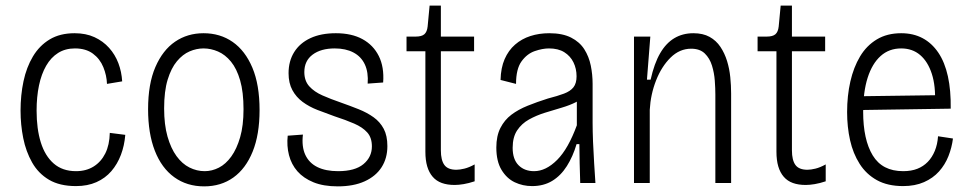

<svg xmlns="http://www.w3.org/2000/svg" viewBox="-20 -650 3446 682"><path d="M250 11Q192 11 154 -11.5Q116 -34 94 -73Q72 -112 62.5 -159.5Q53 -207 53 -257Q53 -312 63.5 -361.5Q74 -411 97 -449.5Q120 -488 156.5 -510Q193 -532 245 -532Q285 -532 315.5 -518Q346 -504 367.5 -480Q389 -456 400.5 -425.5Q412 -395 414 -361L360 -352Q359 -382 347 -411.5Q335 -441 310 -459.5Q285 -478 246 -478Q212 -478 186.5 -462Q161 -446 144 -416.5Q127 -387 118.5 -346.5Q110 -306 110 -257Q110 -192 125 -144Q140 -96 171 -69Q202 -42 250 -42Q286 -42 312.5 -58.5Q339 -75 354 -105Q369 -135 370 -178L425 -171Q422 -133 409.5 -100Q397 -67 375.5 -42Q354 -17 322.5 -3Q291 11 250 11Z M705 12Q644 12 599 -20.5Q554 -53 530 -114.5Q506 -176 506 -262Q506 -352 532 -412Q558 -472 602 -502Q646 -532 703 -532Q762 -532 806.5 -501Q851 -470 876.5 -409.5Q902 -349 902 -259Q902 -172 877.5 -111.5Q853 -51 809 -19.5Q765 12 705 12ZM707 -42Q733 -42 757.5 -54.5Q782 -67 801.5 -94Q821 -121 833 -162.5Q845 -204 845 -262Q845 -323 833 -364.5Q821 -406 800.5 -431Q780 -456 754.5 -467Q729 -478 703 -478Q678 -478 653.5 -467.5Q629 -457 608.5 -432.5Q588 -408 575.5 -367Q563 -326 563 -265Q563 -207 575 -165Q587 -123 607 -95.5Q627 -68 653 -55Q679 -42 707 -42Z M1180 12Q1129 12 1093.5 -2.5Q1058 -17 1036.5 -41.5Q1015 -66 1006.5 -99Q998 -132 1002 -168L1056 -172Q1051 -129 1064.5 -100Q1078 -71 1107.5 -56.5Q1137 -42 1181 -42Q1241 -42 1271 -67Q1301 -92 1301 -130Q1301 -161 1284.5 -179.5Q1268 -198 1238 -211Q1208 -224 1168 -237Q1137 -248 1107.5 -259.5Q1078 -271 1055 -288Q1032 -305 1018.5 -330Q1005 -355 1005 -390Q1005 -433 1025 -465Q1045 -497 1082.5 -514.5Q1120 -532 1173 -532Q1229 -532 1267.5 -511Q1306 -490 1325.5 -451Q1345 -412 1341 -357L1286 -353Q1289 -393 1276 -421Q1263 -449 1235.5 -463.5Q1208 -478 1169 -478Q1120 -478 1090.5 -456Q1061 -434 1061 -394Q1061 -363 1078.5 -343.5Q1096 -324 1125.5 -311Q1155 -298 1190 -286Q1224 -274 1254 -262Q1284 -250 1307 -233.5Q1330 -217 1343 -192.5Q1356 -168 1356 -131Q1356 -88 1335.5 -56Q1315 -24 1275.5 -6Q1236 12 1180 12Z M1595 7Q1569 7 1549.5 0Q1530 -7 1517 -22Q1504 -37 1497.5 -59Q1491 -81 1491 -111V-468H1424V-520H1456Q1478 -520 1487.5 -528.5Q1497 -537 1499 -556L1506 -630H1546V-520H1664V-468H1546V-116Q1546 -81 1558.5 -64Q1571 -47 1601 -47Q1613 -47 1629.5 -51Q1646 -55 1666 -66V-6Q1645 1 1627 4Q1609 7 1595 7Z M1870 11Q1837 11 1808.5 -2.5Q1780 -16 1761.5 -46.5Q1743 -77 1743 -126Q1743 -167 1757.5 -195.5Q1772 -224 1796.5 -242.5Q1821 -261 1854.5 -274.5Q1888 -288 1926 -300Q1961 -309 1983.5 -317.5Q2006 -326 2017 -340Q2028 -354 2028 -379Q2028 -406 2017 -428.5Q2006 -451 1984.5 -464.5Q1963 -478 1930 -478Q1907 -478 1879.5 -468.5Q1852 -459 1832.5 -432Q1813 -405 1813 -352L1758 -366Q1759 -409 1772.5 -440Q1786 -471 1809.5 -491.5Q1833 -512 1864 -522Q1895 -532 1931 -532Q1978 -532 2008.5 -516.5Q2039 -501 2055.5 -475Q2072 -449 2078.5 -417Q2085 -385 2085 -352V-213Q2085 -185 2086.5 -146.5Q2088 -108 2090.5 -69.5Q2093 -31 2095 0H2041Q2040 -35 2039 -70Q2038 -105 2038 -138H2028Q2015 -94 1993.5 -60Q1972 -26 1941.5 -7.5Q1911 11 1870 11ZM1877 -42Q1898 -42 1918.5 -52Q1939 -62 1959 -82Q1979 -102 1996.5 -133Q2014 -164 2029 -205V-309L2058 -318Q2049 -299 2026.5 -287.5Q2004 -276 1975 -267.5Q1946 -259 1915.5 -249.5Q1885 -240 1859 -225.5Q1833 -211 1817 -187Q1801 -163 1801 -125Q1801 -84 1822 -63Q1843 -42 1877 -42Z M2232 0V-338V-520H2290L2278 -367H2291Q2304 -425 2325 -461Q2346 -497 2375.5 -514.5Q2405 -532 2443 -532Q2477 -532 2500.5 -519Q2524 -506 2539 -483.5Q2554 -461 2562.5 -433.5Q2571 -406 2574 -376Q2577 -346 2577 -318V0H2521V-314Q2521 -336 2519 -363.5Q2517 -391 2509 -417Q2501 -443 2483.5 -460Q2466 -477 2435 -477Q2394 -477 2362 -445.5Q2330 -414 2310.5 -364.5Q2291 -315 2288 -260V0Z M2842 7Q2816 7 2796.5 0Q2777 -7 2764 -22Q2751 -37 2744.5 -59Q2738 -81 2738 -111V-468H2671V-520H2703Q2725 -520 2734.5 -528.5Q2744 -537 2746 -556L2753 -630H2793V-520H2911V-468H2793V-116Q2793 -81 2805.5 -64Q2818 -47 2848 -47Q2860 -47 2876.5 -51Q2893 -55 2913 -66V-6Q2892 1 2874 4Q2856 7 2842 7Z M3188 11Q3133 11 3095 -10Q3057 -31 3033.5 -68Q3010 -105 2999.5 -152Q2989 -199 2989 -252Q2989 -310 3000.5 -360.5Q3012 -411 3035 -449.5Q3058 -488 3094.5 -510Q3131 -532 3181 -532Q3224 -532 3257 -514.5Q3290 -497 3313 -463Q3336 -429 3347 -379Q3358 -329 3357 -264L3025 -259V-308L3320 -312L3301 -283Q3304 -344 3290 -387.5Q3276 -431 3248.5 -454.5Q3221 -478 3181 -478Q3138 -478 3108 -451Q3078 -424 3062 -374Q3046 -324 3046 -253Q3046 -154 3080 -98Q3114 -42 3188 -42Q3217 -42 3238.5 -50.5Q3260 -59 3275.5 -75Q3291 -91 3300.5 -114Q3310 -137 3312 -166L3365 -158Q3361 -126 3349 -95.5Q3337 -65 3315.5 -41Q3294 -17 3262 -3Q3230 11 3188 11Z"/></svg>

Font: Bricolage Grotesque SemiCondensed ExtraLight
Style: Regular
Weight: 250
Width: 4
Designer: Mathieu Triay
Foundry: Atelier Triay
Version: Version 1.000;gftools[0.9.30]